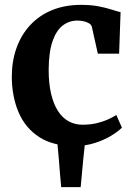

<svg xmlns="http://www.w3.org/2000/svg" viewBox="-20 -589 550 789"><path d="M231.5 180Q228.5 148 226.2 121Q224 94 221.8 64.8Q219.5 35.5 215.5 -3H329.5Q325 35.5 322.2 64.8Q319.5 94 317 121Q314.5 148 311.5 180ZM286 11Q197.5 11 140.8 -26Q84 -63 56.5 -127.2Q29 -191.5 28.5 -273Q28.5 -338 48 -392.2Q67.5 -446.5 104.5 -486.2Q141.5 -526 194.2 -547.5Q247 -569 313 -569Q354.5 -569 385.2 -563Q416 -557 438.2 -549.8Q460.5 -542.5 475.5 -539L469.5 -368.5H382L357.5 -478.5Q355.5 -487.5 345.8 -493.2Q336 -499 323.2 -501.8Q310.5 -504.5 298.5 -504.5Q264 -504.5 237.5 -484Q211 -463.5 195.8 -419.2Q180.5 -375 180 -302.5Q180 -246 190 -203.5Q200 -161 218.2 -132.8Q236.5 -104.5 262.2 -90.5Q288 -76.5 318.5 -76.5Q349.5 -76.5 375 -82.2Q400.5 -88 421.5 -97.2Q442.5 -106.5 458 -116.5L481 -64.5Q467 -50 438.5 -32.2Q410 -14.5 371 -1.8Q332 11 286 11Z"/></svg>

Font: Merriweather 20pt
Style: Bold
Weight: 700
Version: Version 2.100